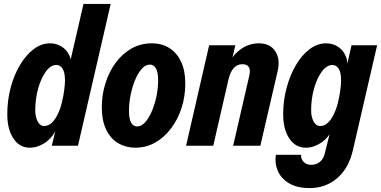

<svg xmlns="http://www.w3.org/2000/svg" viewBox="-20 -740 1935 975"><path d="M243 0 265 -92 267 -86Q246 -40 208.5 -15Q171 10 131 10Q79 10 48 -37Q17 -84 17 -159Q17 -230 34 -294.5Q51 -359 81.5 -410Q112 -461 151 -490.5Q190 -520 234 -520Q265 -520 290.5 -505Q316 -490 330.5 -462Q345 -434 342 -394L330 -399L404 -720H542L376 0ZM203 -100Q226 -100 243.5 -117Q261 -134 274 -161.5Q287 -189 294.5 -220.5Q302 -252 306 -281.5Q310 -311 310 -331Q310 -372 298 -391Q286 -410 266 -410Q237 -410 212.5 -376Q188 -342 173.5 -289.5Q159 -237 159 -180Q159 -146 171.5 -123Q184 -100 203 -100Z M667 10Q620 10 581.5 -12Q543 -34 520 -80Q497 -126 497 -196Q497 -259 515.5 -317.5Q534 -376 567.5 -421.5Q601 -467 647.5 -493.5Q694 -520 751 -520Q803 -520 841 -495.5Q879 -471 900 -425.5Q921 -380 921 -316Q921 -252 902.5 -193.5Q884 -135 849.5 -89Q815 -43 769 -16.5Q723 10 667 10ZM676 -98Q699 -98 718 -120Q737 -142 752 -177.5Q767 -213 775 -253.5Q783 -294 783 -331Q783 -373 772 -392.5Q761 -412 741 -412Q719 -412 699.5 -390Q680 -368 665.5 -332.5Q651 -297 643 -256Q635 -215 635 -178Q635 -136 646 -117Q657 -98 676 -98Z M925 0 1042 -510H1175L1153 -414H1158L1063 0ZM1164 0 1245 -352Q1253 -384 1244 -399Q1235 -414 1210 -414Q1185 -414 1167 -394.5Q1149 -375 1140 -335L1138 -409Q1163 -463 1204.5 -491.5Q1246 -520 1295 -520Q1351 -520 1377.5 -480.5Q1404 -441 1390 -379L1302 0Z M1553 215Q1487 215 1446.5 190Q1406 165 1390 126Q1374 87 1381 46H1509Q1507 65 1521 81Q1535 97 1561 97Q1586 97 1604.5 82Q1623 67 1630 36L1662 -92L1669 -86Q1648 -40 1610.5 -15Q1573 10 1533 10Q1480 10 1449 -37Q1418 -84 1418 -159Q1418 -230 1435.5 -294.5Q1453 -359 1483 -410Q1513 -461 1552.5 -490.5Q1592 -520 1636 -520Q1667 -520 1692.5 -505Q1718 -490 1732.5 -462Q1747 -434 1744 -394L1740 -399L1765 -510H1895L1772 23Q1750 116 1691.5 165.5Q1633 215 1553 215ZM1605 -100Q1628 -100 1645.5 -117Q1663 -134 1676 -161.5Q1689 -189 1696.5 -220.5Q1704 -252 1708 -281.5Q1712 -311 1712 -331Q1712 -372 1700 -391Q1688 -410 1668 -410Q1639 -410 1614 -376Q1589 -342 1574.5 -289.5Q1560 -237 1560 -180Q1560 -146 1572.5 -123Q1585 -100 1605 -100Z"/></svg>

Font: Instrument Sans Condensed
Style: Bold Italic
Weight: 700
Width: 3
Italic angle: -13°
Designer: Rodrigo Fuenzalida
Foundry: fragTYPE
Version: Version 1.000;gftools[0.9.28]